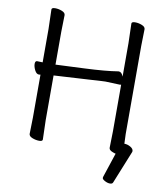

<svg xmlns="http://www.w3.org/2000/svg" viewBox="-94 -782 889 1031"><g transform="rotate(10 350.5 -267.0)"><path d="M615 -53Q632 -53 648.5 -43.5Q665 -34 665 -21Q665 -18 664 -16L592 162Q589 171 575.5 171Q562 171 547.5 163Q533 155 533 148.5Q533 142 534 141L578 8Q569 6 560 2Q541 -5 541 -18L543 -107V-362L536 -361L457 -364L434 -363L415 -362Q397 -361 368 -359Q339 -357 306.5 -355.5Q274 -354 229.5 -351Q185 -348 177 -348V-105L180 1Q180 11 161.5 11Q143 11 124 3.5Q105 -4 105 -17L107 -106V-340Q104 -339 99 -339H98Q85 -339 75.5 -357.5Q66 -376 66 -392Q66 -408 77 -408H78L107 -407V-589L104 -695Q104 -705 123 -705Q142 -705 160.5 -697.5Q179 -690 179 -677L177 -588V-407Q178 -407 199.5 -408Q221 -409 334.5 -414Q448 -419 516 -430H519Q534 -430 543 -406V-589L540 -695Q540 -705 559 -705Q578 -705 596.5 -697.5Q615 -690 615 -677L613 -588V-106Z"/></g></svg>

Font: LXGW WenKai
Style: Regular
Weight: 400
Designer: LXGW / Fontworks Inc.
Foundry: LXGW / Fontworks Inc.
Version: Version 1.520; June 14, 2025